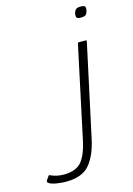

<svg xmlns="http://www.w3.org/2000/svg" viewBox="-286 -687 608 875"><g transform="rotate(-15 18.5 -250.0)"><path d="M-86 127Q-104 127 -127.5 123.5Q-151 120 -163 113Q-169 109 -170 106Q-171 103 -169 99L-158 83Q-156 79 -153.5 78.5Q-151 78 -148 80Q-120 93 -85 93Q-27 92 -2 60.5Q23 29 36 -31L129 -467Q130 -472 134 -472H167Q169 -472 170.5 -471Q172 -470 171 -467L77 -31Q61 44 26 85.5Q-9 127 -86 127ZM174 -578Q157 -578 153.5 -584Q150 -590 152 -603Q155 -615 161.5 -621Q168 -627 184 -627Q202 -627 205 -621Q208 -615 206 -603Q203 -590 197 -584Q191 -578 174 -578Z"/></g></svg>

Font: Glory Thin ExtraLight
Style: Italic
Weight: 250
Italic angle: -12°
Version: Version 1.011